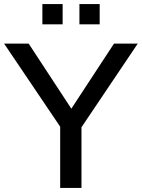

<svg xmlns="http://www.w3.org/2000/svg" viewBox="-38 -918 693 938"><path d="M256 0V-331L279 -265L-18 -705H102L323 -368H298L519 -705H635L339 -265L360 -331V0ZM350 -799V-898H449V-799ZM169 -799V-898H268V-799Z"/></svg>

Font: Mulish ExtraLight SemiBold
Style: Regular
Weight: 600
Version: Version 3.603